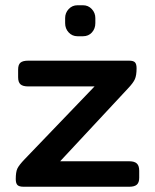

<svg xmlns="http://www.w3.org/2000/svg" viewBox="-20 -711 589 731"><path d="M228 -623V-642Q228 -662 241.5 -676.5Q255 -691 275 -691H296Q316 -691 329.5 -676.5Q343 -662 343 -642V-623Q343 -602 330 -587.5Q317 -573 296 -573H275Q255 -573 241.5 -587.5Q228 -602 228 -623ZM40 -29Q40 -56 46 -69Q52 -82 74 -105L340 -382H87Q67 -382 58 -390Q49 -398 49 -417V-446Q49 -465 58 -472.5Q67 -480 87 -480H472Q488 -480 494 -473.5Q500 -467 500 -451Q500 -424 493.5 -409.5Q487 -395 467 -374L209 -97H472Q492 -97 501 -88.5Q510 -80 510 -61V-34Q510 -16 501 -8Q492 0 472 0H70Q53 0 46.5 -6.5Q40 -13 40 -29Z"/></svg>

Font: Mitr
Style: Regular
Weight: 400
Designer: Thanarat Vachiruckul
Foundry: Cadson Demak
Version: Version 1.002